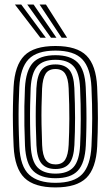

<svg xmlns="http://www.w3.org/2000/svg" viewBox="-20 -810 484 839"><path d="M222.4 9Q129.7 9 86.9 -32.7Q44.2 -74.3 39.6 -170.2Q37.3 -220.1 36.6 -263.3Q35.8 -306.4 36.6 -347.3Q37.3 -388.2 39.4 -430.5Q44.5 -524.8 86.3 -566.9Q128.1 -609 222.4 -609Q315.8 -609 357.8 -567Q399.9 -525 404.5 -430.2Q408 -354.3 407.8 -293.2Q407.6 -232.2 404.7 -170.1Q399.7 -74.2 357.3 -32.6Q314.8 9 222.4 9ZM222.4 -11.1Q303.2 -11.1 339.2 -48.9Q375.3 -86.7 379.7 -171.4Q382.7 -233 382.9 -292.1Q383.1 -351.2 379.6 -429.2Q375.6 -513.1 339.5 -551Q303.5 -588.9 222.4 -588.9Q141.1 -588.9 104.9 -551.1Q68.7 -513.3 64.3 -428.5Q62.5 -391 61.6 -351.7Q60.8 -312.5 61.4 -268.1Q62.1 -223.7 64.5 -170.4Q68.7 -82.1 107.5 -46.6Q146.2 -11.1 222.4 -11.1ZM222.4 -31.2Q157.7 -31.2 125.3 -62.9Q92.9 -94.7 89.2 -173.4Q87.3 -217.5 86.6 -261Q85.9 -304.5 86.5 -346.1Q87.2 -387.8 89 -426.3Q93.1 -501.5 123.4 -535.2Q153.8 -568.8 222.4 -568.8Q287 -568.8 319 -537.2Q351 -505.7 354.6 -429.1Q356.8 -379.7 357.5 -336.5Q358.2 -293.2 357.5 -253.4Q356.9 -213.6 355 -174.4Q351.1 -97 320.1 -64.1Q289.2 -31.2 222.4 -31.2ZM222.4 -51.3Q276.1 -51.3 301.4 -79.8Q326.7 -108.3 330.1 -175.2Q332.6 -226.9 332.9 -289.6Q333.2 -352.2 329.9 -425.9Q326.8 -493.1 301 -520.9Q275.3 -548.7 222.4 -548.7Q168.3 -548.7 143 -520.3Q117.7 -492 114 -425.5Q112.4 -391.6 111.7 -352.3Q110.9 -313.1 111.4 -268.6Q111.9 -224.1 114.2 -174.2Q117.4 -106.5 143.6 -78.9Q169.8 -51.3 222.4 -51.3ZM222.4 -71.5Q182 -71.5 161.9 -95Q141.8 -118.5 139.2 -175.4Q137.2 -220.7 136.5 -261.9Q135.8 -303.1 136.5 -343.1Q137.2 -383.1 139 -424.4Q142 -480.3 161.3 -504.4Q180.7 -528.5 222.4 -528.5Q261.8 -528.5 282.1 -505.6Q302.3 -482.7 304.9 -425.2Q307.9 -356.8 308 -295.1Q308 -233.4 305.1 -176.2Q302.3 -119.7 282.8 -95.6Q263.3 -71.5 222.4 -71.5ZM222.4 -91.6Q251.9 -91.6 264.9 -112.3Q278 -133.1 280.1 -177.5Q282.7 -231 283 -290.3Q283.3 -349.6 280 -424Q278.2 -467.8 264.8 -488.1Q251.5 -508.4 222.4 -508.4Q192.5 -508.4 179.4 -487.9Q166.3 -467.3 163.9 -423.1Q162.1 -383.3 161.5 -345.1Q160.8 -307 161.5 -265.9Q162.1 -224.9 164.1 -176.2Q166.1 -130.4 180.1 -111Q194.2 -91.6 222.4 -91.6ZM156.5 -645 45.1 -790.3H72.8L180.4 -645ZM203 -645 99 -790.3H126.7L226.7 -645ZM249.3 -645 152.9 -790.3H180.7L273.3 -645Z"/></svg>

Font: Big Shoulders Inline Display SC Thin
Style: Regular
Weight: 100
Designer: Patric King
Foundry: XO Type Co
Version: Version 2.002